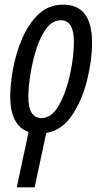

<svg xmlns="http://www.w3.org/2000/svg" viewBox="-20 -566 440 826"><path d="M129 240 179 6Q246 -5 289.5 -69.5Q333 -134 354.5 -220Q376 -306 376 -383Q376 -546 252 -546Q189 -546 145.5 -504.5Q102 -463 75 -399.5Q48 -336 36 -269Q24 -202 24 -151Q24 -26 103 2L52 240ZM102 -150Q102 -189 110.5 -244.5Q119 -300 136 -354Q153 -408 179.5 -443.5Q206 -479 242 -479Q298 -479 298 -385Q298 -324 281.5 -247Q265 -170 234 -114Q203 -58 158 -58Q102 -58 102 -150Z"/></svg>

Font: Noto Sans Display Condensed
Style: Italic
Weight: 400
Width: 3
Designer: Monotype Design team
Foundry: Monotype Imaging Inc.
Version: 1.000